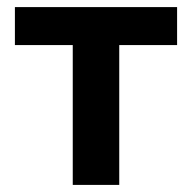

<svg xmlns="http://www.w3.org/2000/svg" viewBox="-20 -521 541 541"><path d="M185 0V-394H22V-501H479V-394H316V0Z"/></svg>

Font: Nunito Sans 7pt SemiCondensed
Style: Bold
Weight: 700
Width: 4
Designer: Vernon Adams
Foundry: Vernon Adams
Version: Version 3.101;gftools[0.9.27]